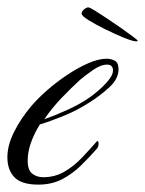

<svg xmlns="http://www.w3.org/2000/svg" viewBox="-28 -493 393 520"><path d="M76 7Q30 7 11 -13Q-8 -33 -8 -67Q-8 -100 10.5 -136.5Q29 -173 57 -206Q74 -226 99 -248Q124 -270 153 -289.5Q182 -309 210.5 -321.5Q239 -334 261 -334Q273 -334 283 -328.5Q293 -323 293 -305Q293 -280 269 -257.5Q245 -235 215 -216Q181 -194 144 -179Q107 -164 80 -156Q65 -132 56 -107Q47 -82 47 -58Q47 -32 59.5 -22.5Q72 -13 89 -13Q120 -13 145.5 -27.5Q171 -42 193 -65Q215 -88 235 -111Q239 -111 239 -105Q239 -96 235 -91Q215 -68 191.5 -45Q168 -22 140 -7.5Q112 7 76 7ZM92 -170Q118 -179 153.5 -195Q189 -211 216 -230Q222 -234 237 -246.5Q252 -259 265 -274.5Q278 -290 278 -302Q278 -318 262 -318Q245 -318 223.5 -303Q202 -288 189 -277Q165 -255 139 -228Q113 -201 92 -170ZM341 -381Q332 -381 308.5 -390.5Q285 -400 258.5 -413Q232 -426 212.5 -438Q193 -450 193 -456Q193 -462 199.5 -467.5Q206 -473 211 -473Q215 -473 229.5 -464Q244 -455 263.5 -442Q283 -429 301.5 -416Q320 -403 332.5 -393.5Q345 -384 345 -383Q345 -381 341 -381Z"/></svg>

Font: Luxurious Script
Style: Regular
Weight: 400
Designer: Robert E. Leuschke
Foundry: Robert E. Leuschke
Version: Version 1.010; ttfautohint (v1.8.3)